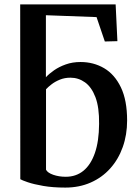

<svg xmlns="http://www.w3.org/2000/svg" viewBox="-20 -839 628 870"><path d="M276 11Q219.5 11 176.2 3.5Q133 -4 106 -13.2Q79 -22.5 72 -27L71.5 -819H504L512 -652.5L455 -651L417.5 -761.5L188 -770V-489Q202 -504.5 225 -520.5Q248 -536.5 278.2 -547.2Q308.5 -558 345 -558Q404 -558 451.8 -530Q499.5 -502 527.8 -443.2Q556 -384.5 556 -293Q556 -228 536.2 -172.5Q516.5 -117 479.5 -75.8Q442.5 -34.5 390.8 -11.8Q339 11 276 11ZM278 -38Q324.5 -38 358 -65.2Q391.5 -92.5 410 -145.8Q428.5 -199 429 -277.5Q430 -352.5 412.5 -398.5Q395 -444.5 365.2 -465.8Q335.5 -487 299 -487Q273 -487 251.5 -478.2Q230 -469.5 214 -457.2Q198 -445 188.5 -434.5V-70Q195.5 -56 221.2 -47Q247 -38 278 -38Z"/></svg>

Font: Merriweather 48pt SemiBold
Style: Regular
Weight: 600
Version: Version 2.100